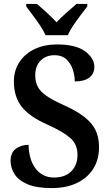

<svg xmlns="http://www.w3.org/2000/svg" viewBox="-20 -951 569 981"><path d="M244 10Q167 10 121 -9.5Q75 -29 54.5 -61Q34 -93 34 -129Q34 -171 61 -191Q88 -211 126 -211Q128 -133 163 -88.5Q198 -44 256 -44Q313 -44 344.5 -76Q376 -108 376 -160Q376 -214 338.5 -246.5Q301 -279 223 -314Q130 -355 90.5 -406Q51 -457 51 -534Q51 -592 80 -635Q109 -678 158.5 -701Q208 -724 271 -724Q367 -724 414.5 -689Q462 -654 462 -609Q462 -575 437 -555Q412 -535 362 -535Q362 -566 351.5 -597Q341 -628 318.5 -648.5Q296 -669 259 -669Q215 -669 187.5 -641.5Q160 -614 160 -566Q160 -533 173 -508Q186 -483 218.5 -460.5Q251 -438 310 -412Q401 -371 443.5 -323Q486 -275 486 -199Q486 -135 456 -88Q426 -41 372 -15.5Q318 10 244 10ZM213 -771Q203 -794 185 -820.5Q167 -847 147.5 -873Q128 -899 114 -918V-931H169Q191 -912 219.5 -886Q248 -860 269 -837Q290 -860 319.5 -886Q349 -912 371 -931H426V-918Q411 -899 391.5 -873Q372 -847 354 -820.5Q336 -794 327 -771Z"/></svg>

Font: Noto Serif Thai SemiCondensed SemiBold
Style: Regular
Weight: 600
Width: 4
Designer: Monotype Design Team
Foundry: Monotype Imaging Inc.
Version: Version 2.002; ttfautohint (v1.8.4.7-5d5b)